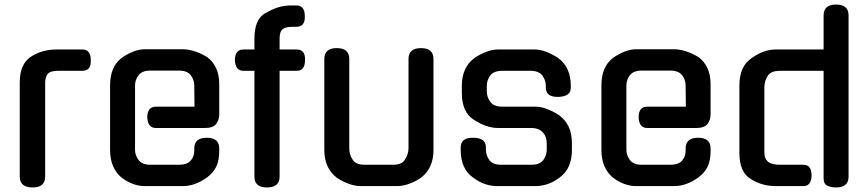

<svg xmlns="http://www.w3.org/2000/svg" viewBox="-20 -820 3820 846"><path d="M179 -42Q179 6 124 6Q67 6 67 -42V-456Q67 -538 116 -570Q165 -602 229 -602H343Q380 -602 380 -555Q382 -508 343 -508H237Q201 -508 190 -494Q179 -480 179 -455Z M575 -160Q575 -136 590.5 -115Q606 -94 643 -94H768Q805 -94 820.5 -112.5Q836 -131 836 -155V-166Q836 -213 891 -213Q946 -213 946 -166V-154Q946 -112 932.5 -85Q919 -58 892 -38Q839 0 786 0H618Q565 0 515 -38Q491 -58 478 -88.5Q465 -119 465 -159V-444Q465 -525 515 -564Q540 -582 566.5 -592.5Q593 -603 618 -603H786Q810 -603 839 -593.5Q868 -584 893 -568Q917 -551 931.5 -521Q946 -491 946 -450V-315Q946 -292 932.5 -274Q919 -256 883 -256H667Q631 -256 629 -303Q629 -350 667 -350H837L836 -443Q836 -468 820.5 -488.5Q805 -509 768 -509H643Q606 -509 590.5 -488.5Q575 -468 575 -443Z M1212 -42Q1212 6 1156 6Q1101 6 1101 -42V-508H1053Q1017 -508 1015 -555Q1015 -602 1053 -602H1101V-650Q1101 -691 1112.5 -719.5Q1124 -748 1150 -763V-762Q1176 -778 1203.5 -787Q1231 -796 1262 -796H1286Q1323 -796 1323 -749Q1325 -702 1286 -702H1270Q1251 -702 1239.5 -698.5Q1228 -695 1222 -688Q1216 -681 1214 -671Q1212 -661 1212 -649V-602H1287Q1326 -602 1324 -555Q1324 -508 1287 -508H1212Z M1890 -159Q1890 -119 1876 -88Q1862 -57 1836 -38H1837Q1812 -21 1784 -10.5Q1756 0 1730 0H1569Q1544 0 1515.5 -10.5Q1487 -21 1462 -38H1463Q1437 -57 1423 -88Q1409 -119 1409 -159V-560Q1409 -608 1464 -608Q1519 -608 1519 -560V-167Q1519 -139 1533 -118Q1546 -94 1587 -94H1712Q1752 -94 1765 -118L1764 -117Q1780 -141 1780 -167V-560Q1780 -608 1835 -608Q1890 -608 1890 -560Z M2340 -350Q2365 -350 2393.5 -338.5Q2422 -327 2447 -310H2446Q2472 -291 2486 -261Q2500 -231 2500 -189V-159Q2500 -77 2446 -38Q2420 -18 2393 -9Q2366 0 2340 0H2170Q2144 0 2117 -9Q2090 -18 2064 -38Q2010 -76 2010 -159V-171Q2010 -214 2065 -213Q2121 -213 2121 -171V-160Q2121 -136 2136 -115Q2151 -94 2189 -94H2321Q2359 -94 2374 -115Q2389 -136 2389 -160V-188Q2389 -201 2385.5 -213Q2382 -225 2374 -234.5Q2366 -244 2353 -250Q2340 -256 2321 -256H2175Q2124 -256 2068 -292Q2015 -326 2015 -409V-443Q2015 -483 2029 -513.5Q2043 -544 2069 -563H2068Q2093 -580 2121 -591Q2149 -602 2175 -602H2335Q2361 -602 2388.5 -591Q2416 -580 2442 -563H2441Q2467 -544 2481 -513.5Q2495 -483 2495 -443V-434Q2495 -413 2481 -403.5Q2467 -394 2440 -393Q2385 -392 2385 -434V-442Q2385 -467 2369.5 -487.5Q2354 -508 2317 -508H2193Q2156 -508 2140.5 -487.5Q2125 -467 2125 -442V-418Q2125 -392 2140.5 -371Q2156 -350 2193 -350Z M2740 -160Q2740 -136 2755.5 -115Q2771 -94 2808 -94H2933Q2970 -94 2985.5 -112.5Q3001 -131 3001 -155V-166Q3001 -213 3056 -213Q3111 -213 3111 -166V-154Q3111 -112 3097.5 -85Q3084 -58 3057 -38Q3004 0 2951 0H2783Q2730 0 2680 -38Q2656 -58 2643 -88.5Q2630 -119 2630 -159V-444Q2630 -525 2680 -564Q2705 -582 2731.5 -592.5Q2758 -603 2783 -603H2951Q2975 -603 3004 -593.5Q3033 -584 3058 -568Q3082 -551 3096.5 -521Q3111 -491 3111 -450V-315Q3111 -292 3097.5 -274Q3084 -256 3048 -256H2832Q2796 -256 2794 -303Q2794 -350 2832 -350H3002L3001 -443Q3001 -468 2985.5 -488.5Q2970 -509 2933 -509H2808Q2771 -509 2755.5 -488.5Q2740 -468 2740 -443Z M3609 -508H3416Q3375 -508 3362 -484Q3348 -463 3348 -435V-147Q3348 -121 3364 -107.5Q3380 -94 3417 -94H3520Q3556 -94 3556 -47Q3556 -27 3547.5 -13.5Q3539 0 3520 0H3399Q3336 0 3287 -32Q3238 -62 3238 -146V-444Q3238 -485 3251 -515Q3264 -545 3292 -564Q3345 -602 3398 -602H3609V-752Q3609 -800 3664 -800Q3719 -800 3719 -752V-42Q3719 6 3664 6Q3643 6 3626 -1.5Q3609 -9 3609 -35Z"/></svg>

Font: Gugi
Style: Regular
Weight: 400
Designer: HBKIM, TJKIM
Foundry: TAE System & Typefaces Co.
Version: Version 3.00